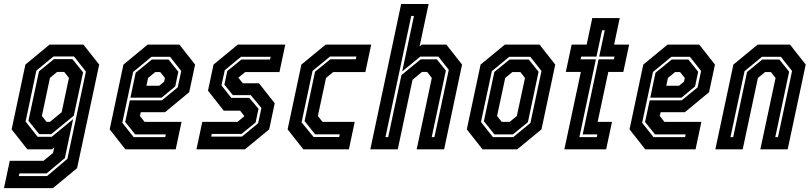

<svg xmlns="http://www.w3.org/2000/svg" viewBox="-48 -770 4186 990"><path d="M-27.5 200 2.5 59H176.5L225.5 18.5L231.5 -10L219.5 0H93L12 -103L83 -437L207.5 -540H382L463.5 -437L349.5 97L225 200ZM49 138H194.5L299.5 49L395 -401L333.5 -479H228L139.5 -406L84 -143.5L146 -64.5H218.5L329 -155.5L286.5 45L192.5 124H52ZM154 -78.5 98.5 -147.5 153 -402 230 -465H325.5L380.5 -397L332.5 -173.5L216.5 -78.5ZM192 -141.5H209.5L270 -191.5L307.5 -368.5L283 -399H246.5L209.5 -368.5L168 -172Z M877 -540 958 -437 927.5 -294.5 803 -191.5H678L673.5 -172L697.5 -141.5H888L858 0H598.5L517.5 -103L588.5 -437L713.5 -540ZM829 -477H733L638.5 -399L582.5 -137L641 -63H804L807 -77H649L597.5 -141L621.5 -252.5H786.5L868.5 -319.5L886.5 -404ZM821 -463 871.5 -400 855.5 -324.5 785.5 -266.5H624.5L651.5 -395L735 -463ZM778 -398.5H752.5L715.5 -368L707 -328H773L798.5 -349L802.5 -368Z M965 0 995 -141.5H1176.5L1212 -171L1190 -199.5H1105.5L1024.5 -302.5L1053 -437L1178 -540H1423L1393 -398.5H1216.5L1181 -369.5L1204 -340.5H1287.5L1368.5 -237.5L1340 -103L1215 0ZM1041 -65.5H1199.5L1283 -134.5L1300 -213L1245 -279.5H1152.5L1109 -333.5L1124 -404L1196.5 -463H1344.5L1347.5 -477H1194.5L1111 -408L1094 -329.5L1144.5 -265.5H1237L1285 -209L1270 -138.5L1197.5 -79.5H1044Z M1516 0 1435 -103 1506 -437 1631 -540H1866L1836 -398.5H1670L1633 -368L1591 -172L1615 -141.5H1781L1751 0ZM1569 -63.5H1701L1704 -77.5H1577L1522.5 -145.5L1576.5 -400.5L1655.5 -464.5H1786.5L1789.5 -478.5H1653.5L1563.5 -404.5L1507 -139Z M1861.5 0 2020.5 -749.5H2162L2115.5 -530.5L2127 -540H2253.5L2334.5 -437L2242 0H2100.5L2178.5 -368L2154.5 -399H2127.5L2079 -358.5L2003 0ZM1939.5 -63H1953.5L2022 -383L2121 -464H2204.5L2251 -406L2178 -63H2192L2266 -410L2212.5 -478H2119L2026 -402L2086.5 -688H2072.5Z M2440 0 2359 -103 2430 -437 2555 -540H2734L2815 -437L2744 -103L2619 0ZM2493.5 -63H2598.5L2687 -136L2744 -404L2686.5 -477H2577.5L2488 -403L2432 -141ZM2501.5 -77 2447 -145 2501 -399 2579.5 -463H2678.5L2729 -400L2674 -140L2596.5 -77ZM2539 -141.5H2580L2617 -172L2659 -368L2635 -398.5H2594L2557 -368L2515 -172Z M2862 0 2947 -399H2869.5L2899.5 -540H2977L3006 -677H3147.5L3118.5 -540H3196L3166 -399H3088.5L3033.5 -141.5H3107.5L3077.5 0ZM2939.5 -63H3029L3032 -77H2956.5L3038.5 -464H3117.5L3120.5 -478H3041.5L3070.5 -614H3056.5L3027.5 -478H2948.5L2945.5 -464H3024.5Z M3557.5 -540 3638.5 -437 3608 -294.5 3483.5 -191.5H3358.5L3354 -172L3378 -141.5H3568.5L3538.5 0H3279L3198 -103L3269 -437L3394 -540ZM3509.5 -477H3413.5L3319 -399L3263 -137L3321.5 -63H3484.5L3487.5 -77H3329.5L3278 -141L3302 -252.5H3467L3549 -319.5L3567 -404ZM3501.5 -463 3552 -400 3536 -324.5 3466 -266.5H3305L3332 -395L3415.5 -463ZM3458.5 -398.5H3433L3396 -368L3387.5 -328H3453.5L3479 -349L3483 -368Z M3640.5 0 3733.5 -437 3858.5 -540H4025.5L4106.5 -437L4013.5 0H3872.5L3951 -368L3927 -398.5H3897L3860 -368L3781.5 0ZM3718.5 -63H3732.5L3804 -399L3882.5 -463H3970.5L4021 -400L3949.5 -63H3963.5L4036 -404L3978.5 -477H3880.5L3791 -403Z"/></svg>

Font: Tourney Condensed Regular
Style: Bold Italic
Weight: 700
Width: 3
Italic angle: -12°
Designer: Tyler Finck
Foundry: Etcetera Type Co
Version: Version 1.010; ttfautohint (v1.8.3)